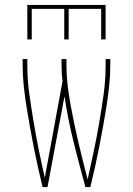

<svg xmlns="http://www.w3.org/2000/svg" viewBox="-20 -760 540 780"><path d="M91 -600V-740H409V-600H391V-724H259V-600H241V-724H109V-600ZM153 0Q143 -41 134 -81.5Q125 -122 117 -163Q109 -204 101.5 -245Q94 -286 87.5 -327.5Q81 -369 76.5 -410.5Q72 -452 72 -494V-520H91V-494Q91 -436 99 -379Q107 -322 116.5 -265Q126 -208 137.5 -151.5Q149 -95 162 -38L234 -430Q232 -446 231 -462Q230 -478 230 -494V-520H250V-494Q250 -455 254.5 -416Q259 -377 266 -338Q273 -299 281 -260.5Q289 -222 298 -184Q307 -146 316.5 -107.5Q326 -69 336 -31Q349 -89 361 -146Q373 -203 383 -261Q393 -319 401 -377Q409 -435 409 -494V-520H428V-494Q428 -452 423.5 -410.5Q419 -369 412.5 -327.5Q406 -286 398.5 -245Q391 -204 383 -163Q375 -122 366 -81.5Q357 -41 347 0H327Q302 -91 279 -183Q256 -275 242 -369L173 0Z"/></svg>

Font: Iosevka SS18 Thin
Style: Regular
Weight: 100
Monospace: yes
Designer: Belleve Invis
Foundry: Belleve Invis
Version: Version 25.1.1; ttfautohint (v1.8.4)